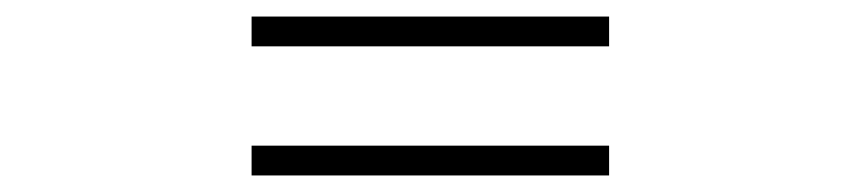

<svg xmlns="http://www.w3.org/2000/svg" viewBox="-20 -496 1040 232"><path d="M284 -476V-440H716V-476ZM284 -320V-284H716V-320Z"/></svg>

Font: Source Han Sans JP
Style: Regular
Weight: 400
Designer: Ryoko NISHIZUKA 西塚涼子 (kana, bopomofo & ideographs); Paul D. Hunt (Latin, Greek & Cyrillic); Sandoll Communications 산돌커뮤니
Foundry: Adobe
Version: Version 2.004;hotconv 1.0.118;makeotfexe 2.5.65603